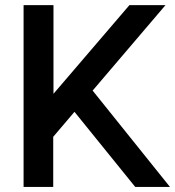

<svg xmlns="http://www.w3.org/2000/svg" viewBox="-20 -739 692 759"><path d="M634.3 -718.8H491.7L191.4 -368.2V-718.8H73.2V0H190.4V-198.2L274.4 -296.9L514.6 0H651.9L346.2 -380.9Z"/></svg>

Font: Winston Medium
Style: Regular
Weight: 500
Designer: Vernon Adams, Kim Jin-seong, David Berlow, Cristiano Sobral
Foundry: The Winston Project Authors
Version: Version 3.004